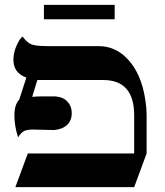

<svg xmlns="http://www.w3.org/2000/svg" viewBox="-20 -767 675 787"><path d="M54 -204Q39 -251 39 -294.5Q39 -338 59 -359L88 -449Q35 -468 35 -522Q35 -560 58 -600Q65 -612 73 -617Q90 -593 108 -585.5Q126 -578 174 -578H383Q451 -578 499 -529Q560 -468 576 -355Q581 -323 581 -296V-138L530 0H43L94 -138H530V-294Q530 -439 403 -439H133L112 -370Q131 -372 153 -372H198Q235 -372 254.5 -352.5Q274 -333 274 -303Q274 -273 255 -255Q236 -237 202 -234L115 -236Q90 -236 78 -229.5Q66 -223 54 -204ZM450 -688H160V-747H450Z"/></svg>

Font: Cardo
Style: Regular
Weight: 400
Designer: David J. Perry
Foundry: David J. Perry
Version: Version 1.0451